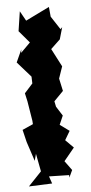

<svg xmlns="http://www.w3.org/2000/svg" viewBox="-55 -782 396 837"><g transform="rotate(-5 143.0 -363.0)"><path d="M216 0 231 -32 201 -73 247 -129 212 -164 235 -203 194 -233 211 -272 185 -313 180 -337 221 -379 209 -434 227 -486 186 -565 227 -604 242 -656 234 -648 196 -706 192 -749 88 -698 64 -741 51 -655 96 -602 54 -560 56 -575 31 -520 90 -453 91 -423 55 -383 63 -347 77 -261 78 -246 31 -225 44 -171 72 -86 80 -116 95 -38 37 23 139 19 128 -13 216 -11Z"/></g></svg>

Font: Asimov Aggro
Style: Condensed
Weight: 500
Designer: Google
Version: Version 2.000980; 2014